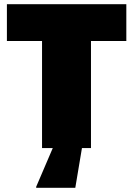

<svg xmlns="http://www.w3.org/2000/svg" viewBox="-20 -708 637 918"><path d="M181 0V-512H13V-688H584V-512H415V0ZM153 190V185L240 -18H374V-13L340 190Z"/></svg>

Font: Saira Thin Black
Style: Regular
Weight: 900
Version: Version 1.101